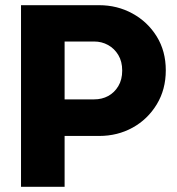

<svg xmlns="http://www.w3.org/2000/svg" viewBox="-20 -720 684 740"><path d="M61 0V-700H362Q432 -700 490.5 -668Q549 -636 584 -579.5Q619 -523 619 -449Q619 -375 584 -317.5Q549 -260 491 -228Q433 -196 362 -196H229V0ZM229 -337H343Q373 -337 397 -350Q421 -363 436 -388Q451 -413 451 -448Q451 -483 436 -508Q421 -533 396.5 -546.5Q372 -560 343 -560H229Z"/></svg>

Font: MuseoModerno Thin
Style: Bold
Weight: 700
Version: Version 1.003